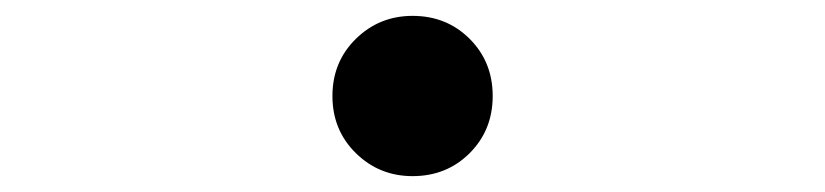

<svg xmlns="http://www.w3.org/2000/svg" viewBox="-20 -481 1040 242"><path d="M500 -259Q458 -259 428.5 -288Q399 -317 399 -360Q399 -403 428.5 -432Q458 -461 500 -461Q543 -461 572 -432Q601 -403 601 -360Q601 -317 572 -288Q543 -259 500 -259Z"/></svg>

Font: Murecho Thin
Style: Bold
Weight: 700
Version: Version 1.010